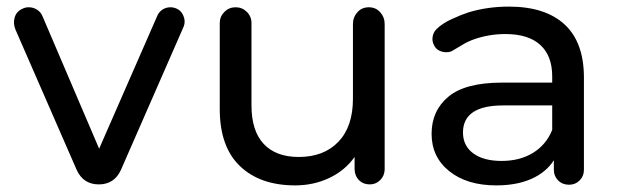

<svg xmlns="http://www.w3.org/2000/svg" viewBox="-20 -555 1874 581"><path d="M27 -465Q19 -484 24.5 -502.5Q30 -521 49 -529Q57 -533 67 -533Q81 -533 92.5 -525.5Q104 -518 109 -505L280 -105L455 -505Q460 -518 471 -525.5Q482 -533 496 -533Q508 -533 519 -526.5Q530 -520 535 -507Q542 -491 536 -475L346 -41Q326 3 279 3Q232 3 212 -41Z M1144 -483V-41Q1143 -22 1130 -9.5Q1117 3 1099 3Q1079 3 1066.5 -9.5Q1054 -22 1053 -42V-80Q1024 -39 976.5 -16.5Q929 6 873 6Q767 6 706 -52.5Q645 -111 645 -225V-485Q645 -505 659 -519Q673 -533 693 -533Q713 -533 727 -519Q741 -505 741 -485V-236Q741 -159 778 -119.5Q815 -80 884 -80Q960 -80 1004 -126Q1048 -172 1048 -256V-483Q1048 -503 1061.5 -518Q1075 -533 1096 -533Q1117 -533 1130.5 -518Q1144 -503 1144 -483Z M1520 -535Q1630 -535 1688.5 -481Q1747 -427 1747 -320V-41Q1747 -22 1734 -9Q1721 4 1702 4Q1682 4 1669 -9Q1656 -22 1656 -41V-70Q1632 -33 1587.5 -13.5Q1543 6 1482 6Q1393 6 1339.5 -37Q1286 -80 1286 -150Q1286 -220 1337 -262.5Q1388 -305 1499 -305H1651V-324Q1651 -386 1615 -419Q1579 -452 1509 -452Q1462 -452 1417 -437Q1397 -430 1382 -421Q1367 -412 1350 -402Q1343 -397 1330 -397Q1319 -397 1309 -402Q1299 -407 1294 -417Q1287 -429 1289 -443Q1291 -457 1301 -467Q1318 -484 1347.5 -497.5Q1377 -511 1399 -518Q1456 -535 1520 -535ZM1498 -68Q1553 -68 1593 -92.5Q1633 -117 1651 -162V-236H1503Q1381 -236 1381 -154Q1381 -114 1412 -91Q1443 -68 1498 -68Z"/></svg>

Font: Sepalumica Med
Style: Regular
Weight: 500
Designer: Julieta Ulanovsky
Foundry: Julieta Ulanovsky
Version: Version 7.200